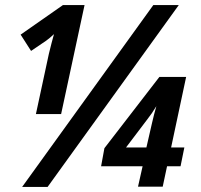

<svg xmlns="http://www.w3.org/2000/svg" viewBox="-20 -734 789 754"><path d="M167 0 682 -714H582L67 0ZM220 -286 312 -714H227L61 -598L102 -534L161 -574Q175 -584 192 -600Q188 -585 182.5 -565Q177 -545 172 -523L121 -286ZM619 -1 636 -81H689L704 -155H652L711 -432H606L390 -152L377 -81H540L522 -1ZM556 -262Q576 -287 594 -317Q585 -286 577 -251L555 -155H475Z"/></svg>

Font: Noto Sans UI SemiCondensed
Style: Bold Italic
Weight: 700
Width: 4
Designer: Monotype Design Team
Foundry: Monotype Imaging Inc.
Version: 1.001